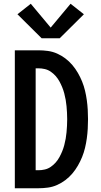

<svg xmlns="http://www.w3.org/2000/svg" viewBox="-20 -1003 540 1023"><path d="M59 0V-735H185Q210 -735 235.5 -731.5Q261 -728 284.5 -717.5Q308 -707 328.5 -691.5Q349 -676 365.5 -656.5Q382 -637 395 -614.5Q408 -592 417.5 -568.5Q427 -545 433 -520Q439 -495 442.5 -469.5Q446 -444 447.5 -418.5Q449 -393 449 -368Q449 -342 447.5 -316.5Q446 -291 442.5 -265.5Q439 -240 433 -215Q427 -190 417.5 -166.5Q408 -143 395 -120.5Q382 -98 365.5 -78.5Q349 -59 328.5 -43.5Q308 -28 284.5 -17.5Q261 -7 235.5 -3.5Q210 0 185 0ZM170 -96H185Q202 -96 219 -100Q236 -104 250.5 -114Q265 -124 276.5 -137Q288 -150 296.5 -165.5Q305 -181 311.5 -197Q318 -213 322.5 -230Q327 -247 330 -264Q333 -281 334.5 -298Q336 -315 337 -332.5Q338 -350 338 -368Q338 -385 337 -402.5Q336 -420 334.5 -437Q333 -454 330 -471Q327 -488 322.5 -505Q318 -522 311.5 -538Q305 -554 296.5 -569.5Q288 -585 276.5 -598Q265 -611 250.5 -621Q236 -631 219 -635Q202 -639 185 -639H170ZM202 -799 73 -927 144 -983 250 -856 356 -983 427 -927 298 -799Z"/></svg>

Font: Iosevka SS04
Style: Bold
Weight: 700
Monospace: yes
Designer: Belleve Invis
Foundry: Belleve Invis
Version: Version 19.0.0; ttfautohint (v1.8.4)